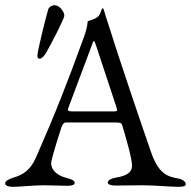

<svg xmlns="http://www.w3.org/2000/svg" viewBox="-22 -718 739 743"><path d="M156 -513C177 -549 227 -647 227 -657C227 -673 208 -698 189 -698C181 -698 167 -692 164 -680C154 -644 123 -522 123 -504C123 -495 123 -491 132 -491C140 -491 150 -503 156 -513ZM333 -542C337 -553 339 -559 341 -559C344 -559 346 -553 350 -541L429 -302C430 -298 431 -294 431 -292C431 -287 427 -287 417 -287H262C249 -287 241 -287 241 -294C241 -296 242 -299 243 -302ZM668 5C685 5 697 3 697 -5C697 -14 687 -24 664 -28C624 -35 591 -48 563 -128C530 -223 449 -459 385 -662C382 -671 380 -686 375 -686C370 -686 368 -660 354 -651C342 -643 330 -640 318 -636C316 -635 319 -620 304 -578C237 -393 192 -279 117 -108C95 -58 65 -41 31 -31C9 -24 -2 -17 -2 -8C-2 0 10 5 27 5C60 5 103 -1 147 -1C184 -1 220 1 238 1C255 1 267 -2 267 -10C267 -19 257 -24 234 -30C202 -38 176 -58 176 -87C176 -100 207 -200 216 -226C221 -240 227 -244 233 -244H424C442 -244 448 -243 451 -233C466 -183 489 -105 489 -76C489 -54 472 -38 428 -31C410 -28 395 -21 395 -12C395 -4 407 0 424 0C448 0 490 -1 529 -1C574 -1 640 5 668 5Z"/></svg>

Font: EB Garamond 12
Style: Regular
Weight: 400
Version: Version 0.016+